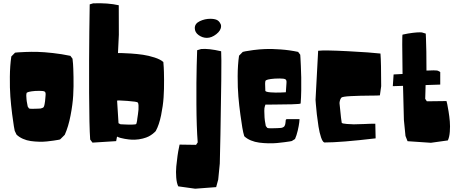

<svg xmlns="http://www.w3.org/2000/svg" viewBox="-20 -881 2842 1184"><path d="M261.2 -295.4Q262.7 -312.5 254.6 -316.7Q246.6 -320.8 222.7 -320.8Q193.4 -320.8 173.8 -317.6Q154.3 -314.5 149.4 -311.5L144.5 -308.6Q142.1 -302.7 142.1 -291Q142.1 -279.3 143.6 -267.6L145 -255.9L150.9 -224.1L158.7 -212.4Q161.6 -210 179.7 -210Q197.8 -210 213.9 -210.9L230.5 -211.9L233.4 -212.9Q236.8 -213.9 240.2 -214.8L243.2 -216.3Q247.1 -216.8 250 -222.2Q252.9 -227.5 254.9 -238.3Q256.8 -249 257.8 -256.6Q258.8 -264.2 259.8 -278.3Q260.7 -292.5 261.2 -295.4ZM414.1 -536.6 427.2 -519Q428.7 -507.3 430.4 -486.8Q432.1 -466.3 433.3 -406.7Q434.6 -347.2 431.4 -292Q428.2 -236.8 415 -168.5Q401.9 -100.1 379.4 -49.8Q377.4 -47.9 374.5 -44.9Q371.6 -42 365 -35.4Q358.4 -28.8 354.2 -24.7Q350.1 -20.5 350.1 -21L339.4 -18.6Q328.6 -16.6 310.3 -13.9Q292 -11.2 269.3 -8.8Q246.6 -6.3 220.5 -7.1Q194.3 -7.8 169.7 -11.2Q145 -14.6 121.6 -24.9Q98.1 -35.2 82 -50.8L70.8 -74.2Q68.8 -84.5 65.4 -103.3Q62 -122.1 54.9 -177.2Q47.9 -232.4 43.9 -285.2Q40 -337.9 40.8 -407.2Q41.5 -476.6 49.8 -532.7L72.8 -556.2Q79.1 -557.1 90.3 -558.1Q101.6 -559.1 137.9 -560.5Q174.3 -562 212.2 -561Q250 -560.1 305.4 -554Q360.8 -547.9 414.1 -536.6Z M830.1 -248.5Q825.7 -254.4 764.9 -258.8Q704.1 -263.2 702.1 -260.3L710.9 -121.1L723.1 -114.7Q815.4 -109.4 820.3 -116.7Q821.8 -119.1 823.2 -126.5Q824.7 -133.8 825.7 -139.6L826.2 -146Q826.7 -149.4 827.6 -155.3Q828.6 -161.1 830.8 -176.8Q833 -192.4 834 -205.1Q835 -217.8 834.2 -230.7Q833.5 -243.7 830.1 -248.5ZM987.3 -498.5Q988.3 -486.8 989.7 -466.3Q991.2 -445.8 991.7 -388.4Q992.2 -331.1 988.8 -280Q985.4 -229 973.4 -170.2Q961.4 -111.3 940.9 -73.7Q939.5 -71.8 936.5 -68.4Q933.6 -64.9 922.1 -55.9Q910.6 -46.9 897.2 -39.8Q883.8 -32.7 860.4 -26.6Q836.9 -20.5 810.5 -19.5Q803.2 -19.5 791 -19.8Q778.8 -20 749.8 -24.7Q720.7 -29.3 701.7 -38.6L696.3 -10.7L550.3 -1.5L536.1 -20.5Q530.3 -100.1 529.5 -308.3Q528.8 -516.6 530.8 -685.5L533.2 -854L554.2 -860.4Q646 -863.8 712.4 -848.6L712.9 -666.5L707.5 -553.7Q716.3 -553.7 731.2 -553.7Q746.1 -553.7 786.9 -551Q827.6 -548.3 862.1 -543.2Q896.5 -538.1 933.1 -526.4Q969.7 -514.6 987.3 -498.5Z M1343.3 -719.7Q1343.3 -693.4 1314 -670.4Q1284.7 -647.5 1255.9 -647.5Q1228.5 -647.5 1204.8 -664.6Q1181.2 -681.6 1181.2 -708Q1181.2 -735.8 1212.2 -750.5Q1243.2 -765.1 1276.4 -765.1Q1301.8 -765.1 1316.9 -758.3Q1332 -751.5 1340.8 -731.9Q1343.3 -728 1343.3 -719.7ZM1335.4 127.4 1325.7 226.1 1313 272.9 1183.6 282.7 1079.1 268.1Q1069.3 247.6 1066.7 213.4Q1064 179.2 1067.1 145.3Q1070.3 111.3 1074.7 80.3Q1079.1 49.3 1083.5 30.3L1087.4 10.7L1189 12.2L1199.2 -2.9Q1191.9 -96.2 1191.2 -238.3Q1190.4 -380.4 1192.9 -475.6L1195.8 -571.3L1220.2 -578.6Q1265.6 -583 1343.8 -564.9Q1346.2 -538.6 1344.5 -384.8Q1342.8 -231 1339.4 -51.8Z M1747.1 -146.5H1827.1Q1827.6 -145.5 1825.4 -126.2Q1823.2 -106.9 1816.2 -76.4Q1809.1 -45.9 1799.3 -23.9Q1797.9 -22.9 1795.9 -21.7Q1793.9 -20.5 1789.3 -17.6Q1784.7 -14.6 1781.7 -12.7Q1778.8 -10.7 1778.8 -11.2L1766.6 -8.8Q1754.9 -6.8 1734.4 -4.2Q1713.9 -1.5 1688.5 1Q1663.1 3.4 1634.3 2.7Q1605.5 2 1578.6 -1.5Q1551.8 -4.9 1527.1 -15.1Q1502.4 -25.4 1486.3 -41L1480 -64.5Q1477.5 -75.7 1474.1 -95.2Q1470.7 -114.7 1462.6 -172.6Q1454.6 -230.5 1450 -285.2Q1445.3 -339.8 1445.6 -410.6Q1445.8 -481.4 1454.1 -537.6L1477.1 -561Q1483.4 -562.5 1494.6 -564.9Q1505.9 -567.4 1542.2 -572.3Q1578.6 -577.1 1616.5 -578.6Q1654.3 -580.1 1709.7 -576.2Q1765.1 -572.3 1818.4 -561L1831.5 -543.5Q1832 -536.6 1832.8 -524.2Q1833.5 -511.7 1835.2 -474.9Q1836.9 -438 1837.6 -403.3Q1838.4 -368.7 1837.6 -323.7Q1836.9 -278.8 1834 -243.2Q1834 -239.3 1779.5 -237.8Q1725.1 -236.3 1670.9 -236.3L1616.7 -235.8L1612.8 -223.6Q1609.9 -216.3 1609.9 -197Q1609.9 -177.7 1611.3 -157.2L1613.3 -137.2L1619.1 -104L1628.4 -92.3Q1631.8 -89.8 1651.6 -89.8Q1671.4 -89.8 1689.5 -90.8L1708 -91.8Q1713.4 -92.3 1717.8 -93Q1722.2 -93.8 1725.3 -95.9Q1728.5 -98.1 1731 -99.6Q1733.4 -101.1 1735.1 -105.2Q1736.8 -109.4 1737.8 -110.8Q1738.8 -112.3 1739.5 -117.9Q1740.2 -123.5 1740.5 -125Q1740.7 -126.5 1741.5 -133.3Q1742.2 -140.1 1742.2 -141.6ZM1616.2 -321.8Q1616.7 -314 1648.2 -311.5Q1679.7 -309.1 1710.9 -310.5L1742.7 -312Q1745.6 -357.9 1746.6 -369.1Q1748.5 -387.7 1739.5 -392.3Q1730.5 -397 1704.1 -397Q1671.9 -397 1650.4 -393.8Q1628.9 -390.6 1623 -387.2L1617.7 -383.8Q1612.8 -376.5 1616.2 -321.8Z M1925.8 -265.6 1941.9 -567.9Q1981 -572.8 2125.7 -565.2Q2270.5 -557.6 2326.2 -550.8Q2330.6 -495.6 2330.6 -349.6Q2330.6 -349.6 2322.8 -293.9Q2323.2 -293 2323.2 -293Q2316.9 -291.5 2258.1 -291.3Q2199.2 -291 2144.5 -288.3Q2089.8 -285.6 2084.5 -278.3Q2078.6 -270.5 2076.2 -260.7Q2073.7 -251 2073.7 -245.1L2074.2 -239.3Q2085 -129.4 2087.4 -123.5Q2090.8 -118.7 2119.1 -116.5Q2147.5 -114.3 2161.6 -114.3Q2190.9 -114.3 2226.6 -116.2Q2262.2 -118.2 2294.4 -118.2L2296.4 -27.8Q2080.6 -2.4 1980 -2.4Q1969.2 -5.9 1959.7 -34.2Q1950.2 -62.5 1944.1 -100.6Q1938 -138.7 1933.8 -176.3Q1929.7 -213.9 1927.7 -239.7Z M2402.3 -349.6 2407.2 -421.9Q2430.2 -423.3 2462.4 -424.8Q2458.5 -667 2462.4 -667.5Q2497.1 -675.3 2526.9 -678.7Q2556.6 -682.1 2568.8 -681.6L2581.1 -681.2L2605.5 -673.8Q2606 -662.6 2606.9 -642.1Q2607.9 -621.6 2609.1 -561.8Q2610.4 -502 2609.9 -445.8Q2666.5 -448.2 2672.4 -446.3Q2676.8 -446.3 2682.4 -443.8Q2688 -441.4 2691.4 -439L2694.8 -436.5V-359.4L2604.5 -356.4Q2604.5 -354 2603.5 -316.4Q2602.5 -278.8 2602.1 -271.5L2612.3 -256.3L2733.4 -257.8Q2735.4 -251 2738 -239Q2740.7 -227.1 2746.1 -194.1Q2751.5 -161.1 2753.9 -131.8Q2756.3 -102.5 2753.9 -69.1Q2751.5 -35.6 2741.7 -15.1L2637.2 -0.5L2493.2 -10.3L2480.5 -42.5L2470.7 -141.1Q2467.8 -258.8 2465.3 -351.6Z"/></svg>

Font: Noot
Style: Regular
Weight: 400
Designer: Amos Jerbi
Foundry: Amos Jerbi
Version: Version 1.000;PS 001.001;hotconv 1.0.56